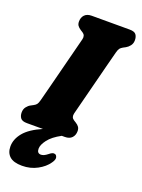

<svg xmlns="http://www.w3.org/2000/svg" viewBox="-175 -777 809 1092"><g transform="rotate(20 229.5 -231.0)"><path d="M279.5 -143.5Q273.5 -118.5 292.5 -106.5L306 -98Q319 -90 325.8 -80.2Q332.5 -70.5 332.5 -55.5Q332.5 -31 318 -15.5Q303.5 0 275.5 0H257Q205.5 27.5 181.8 58.8Q158 90 158 113.5Q158 141.5 182 141.5Q199 141.5 221.5 123.5Q231.5 115 240 111.2Q248.5 107.5 257 110.5Q266 114 269 127Q272 140 256.5 161.5Q235 193 193.8 215.2Q152.5 237.5 102 237.5Q50.5 237.5 26.8 216Q3 194.5 3 156.5Q3 112 36 72Q69 32 143 0H46Q17 0 7 -13.5Q-3 -27 -3 -47Q-3 -67.5 7.8 -81.2Q18.5 -95 31.5 -101.5L46.5 -109.5Q58 -115.5 64 -123Q70 -130.5 75 -149.5Q85 -187.5 98.8 -241.2Q112.5 -295 127.5 -353.5Q142.5 -412 156.2 -465.5Q170 -519 179.5 -556.5Q185.5 -581.5 166.5 -593.5L153 -602Q140 -610.5 133.2 -620Q126.5 -629.5 126.5 -644.5Q126.5 -669.5 141.2 -684.8Q156 -700 183.5 -700H413Q442.5 -700 452.2 -686.8Q462 -673.5 462 -653Q462 -633 451.2 -619.2Q440.5 -605.5 427.5 -598.5L412.5 -590.5Q401.5 -584.5 395.2 -577Q389 -569.5 384 -550.5Q374 -512.5 360.2 -458.8Q346.5 -405 331.5 -346.5Q316.5 -288 302.8 -234.5Q289 -181 279.5 -143.5Z"/></g></svg>

Font: Fraunces 144pt S100 Black
Style: Italic
Weight: 900
Italic angle: -16°
Version: Version 1.000; ttfautohint (v1.8.3)